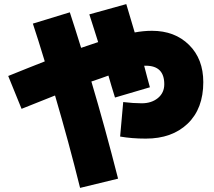

<svg xmlns="http://www.w3.org/2000/svg" viewBox="-20 -830 1040 935"><path d="M565 -165 580 -333Q630 -327 670 -327Q718 -327 749 -352.5Q780 -378 780 -420Q780 -510 690 -510H682Q687 -490 696.5 -454.5Q706 -419 710 -405L540 -355Q534 -374 523 -410.5Q512 -447 508 -462Q495 -457 467.5 -447.5Q440 -438 425 -433Q491 -211 555 40L370 85Q315 -137 248 -365Q232 -359 85 -300L20 -460Q57 -475 117 -499Q177 -523 198 -531Q165 -640 140 -715L320 -770Q345 -694 375 -597Q406 -608 458 -625Q456 -632 439.5 -683.5Q423 -735 415 -760L595 -810Q616 -740 636 -672Q679 -680 720 -680Q831 -680 900.5 -611.5Q970 -543 970 -430Q970 -301 894 -228Q818 -155 690 -155Q622 -155 565 -165Z"/></svg>

Font: Mplus 1p Black
Style: Regular
Weight: 900
Version: Version 1.061